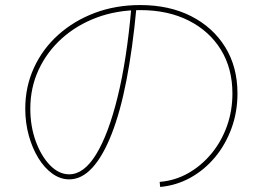

<svg xmlns="http://www.w3.org/2000/svg" viewBox="-20 -735 1040 760"><path d="M612 -15Q673 -20 725 -49.5Q777 -79 816.5 -126.5Q856 -174 878 -235Q900 -296 900 -365Q900 -464 854.5 -538Q809 -612 727 -653.5Q645 -695 535 -695Q442 -695 363 -665.5Q284 -636 225 -583Q166 -530 133 -459Q100 -388 100 -305Q100 -235 121.5 -176Q143 -117 178 -81Q213 -45 254 -45Q312 -45 360.5 -124Q409 -203 445.5 -351Q482 -499 500 -706L520 -704Q505 -543 480.5 -417Q456 -291 421.5 -203.5Q387 -116 345 -70.5Q303 -25 254 -25Q219 -25 187.5 -47.5Q156 -70 132 -109Q108 -148 94 -198.5Q80 -249 80 -305Q80 -392 114.5 -467Q149 -542 211 -597.5Q273 -653 355.5 -684Q438 -715 535 -715Q650 -715 736.5 -671Q823 -627 871.5 -548.5Q920 -470 920 -365Q920 -292 896.5 -227.5Q873 -163 831.5 -113Q790 -63 734.5 -32Q679 -1 614 5Z"/></svg>

Font: M PLUS 1 Thin Thin
Style: Regular
Weight: 250
Version: Version 1.001